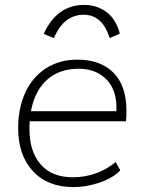

<svg xmlns="http://www.w3.org/2000/svg" viewBox="-20 -755 581 782"><path d="M101 -261Q100 -251 100 -229Q100 -138 145.5 -85.5Q191 -33 277 -33Q324 -33 369 -48.5Q414 -64 451 -95L470 -61Q440 -30 386 -11.5Q332 7 279 7Q174 7 114 -58Q54 -123 54 -233Q54 -316 83.5 -379Q113 -442 167.5 -477Q222 -512 296 -512Q389 -512 442 -459Q495 -406 495 -304Q495 -276 493 -261ZM106 -302H454Q458 -384 415.5 -429.5Q373 -475 300 -475Q221 -475 171 -429.5Q121 -384 106 -302ZM468 -618 427 -600Q410 -651 383.5 -673Q357 -695 321 -695Q283 -695 253 -673.5Q223 -652 199 -600L158 -617Q212 -735 323 -735Q374 -735 413 -706.5Q452 -678 468 -618Z"/></svg>

Font: Muli ExtraLight
Style: Italic
Weight: 275
Italic angle: -4.541°
Designer: Vernon Adams
Foundry: Vernon Adams
Version: Version 2.001